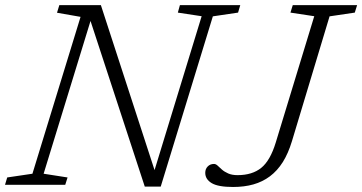

<svg xmlns="http://www.w3.org/2000/svg" viewBox="-44 -718 1408 746"><path d="M565 -31 549 -32.5 739.5 -655 647 -669 655 -698H889.5L881 -669L783 -654.5L580.5 7H518.5L301 -657L313.5 -655.5L125.5 -43L218.5 -28.5L209.5 0H-24.5L-16 -28.5L82 -43L269 -652.5L177.5 -668.5L186.5 -698H348ZM1090.5 -170Q1076 -122 1054.8 -88.2Q1033.5 -54.5 1004.8 -33Q976 -11.5 940.5 -1.5Q905 8.5 861.5 8.5Q803.5 8.5 778.5 -6.5Q753.5 -21.5 753.5 -46.5Q753.5 -61.5 763 -71.2Q772.5 -81 787.5 -81Q794.5 -81 801.5 -74.5Q808.5 -68 818.2 -59.2Q828 -50.5 842.8 -44Q857.5 -37.5 879 -37.5Q936 -37.5 971 -65.8Q1006 -94 1027.5 -164.5L1177 -655L1084.5 -669L1093.5 -698H1343.5L1334.5 -669L1236.5 -654.5Z"/></svg>

Font: Newsreader 9pt Light
Style: Italic
Weight: 300
Italic angle: -17°
Designer: Hugues Gentile
Foundry: Production Type
Version: Version 1.003